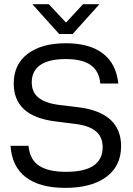

<svg xmlns="http://www.w3.org/2000/svg" viewBox="-20 -910 650 936"><path d="M31.2 -199.2H119.1Q125 -131.8 170.4 -102.1Q215.8 -72.3 301.8 -72.3Q479.5 -72.3 480.5 -191.4Q480.5 -243.2 446.3 -271Q412.1 -298.8 340.8 -306.6L248 -318.4Q46.9 -343.8 46.9 -502.9Q46.9 -595.7 114.7 -647.5Q182.6 -699.2 300.8 -699.2Q416 -699.2 481.4 -649.4Q546.9 -599.6 556.6 -502.9H468.8Q463.9 -562.5 422.9 -592.3Q381.8 -622.1 300.8 -622.1Q218.8 -622.1 176.8 -593.3Q134.8 -564.5 134.8 -508.8Q134.8 -460.9 167.5 -434.1Q200.2 -407.2 268.6 -398.4L366.2 -386.7Q570.3 -359.4 570.3 -197.3Q570.3 -100.6 498 -47.4Q425.8 5.9 297.9 5.9Q173.8 5.9 106 -45.9Q38.1 -97.7 31.2 -199.2ZM137.7 -889.6H217.8L301.8 -799.8L384.8 -889.6H464.8L334 -744.1H268.6Z"/></svg>

Font: Dinish Expanded
Style: Regular
Weight: 400
Width: 7
Designer: Charles Nix
Foundry: Playbeing
Version: Version 2.005; ttfautohint (v1.8.3)